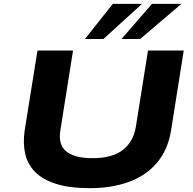

<svg xmlns="http://www.w3.org/2000/svg" viewBox="-20 -968 1006 999"><path d="M447 11Q341 11 271 -11.5Q201 -34 162 -74Q123 -114 111 -168.5Q99 -223 108 -287L175 -705H360L294 -289Q282 -215 325 -180Q368 -145 462 -145Q565 -145 620 -188.5Q675 -232 687 -309L750 -705H936L871 -295Q855 -190 797.5 -122Q740 -54 650.5 -21.5Q561 11 447 11ZM422 -765 567 -948H719L518 -765ZM612 -765 771 -948H924L709 -765Z"/></svg>

Font: Nunito Sans 7pt Expanded ExtraBold
Style: Italic
Weight: 800
Width: 7
Italic angle: -9°
Designer: Vernon Adams
Foundry: Vernon Adams
Version: Version 3.101;gftools[0.9.27]